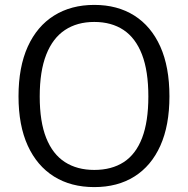

<svg xmlns="http://www.w3.org/2000/svg" viewBox="-20 -753 766 783"><path d="M364.5 10Q269.5 10 200.2 -33.2Q131 -76.5 93.2 -159Q55.5 -241.5 55.5 -360Q55.5 -479.5 93.2 -562.8Q131 -646 200.5 -689.5Q270 -733 364.5 -733Q459 -733 527.8 -689.5Q596.5 -646 633.8 -563Q671 -480 671 -360Q671 -241.5 634 -159Q597 -76.5 528.2 -33.2Q459.5 10 364.5 10ZM364.5 -60Q435.5 -60 484.8 -92Q534 -124 559.5 -190.5Q585 -257 585 -359.5Q585 -463.5 559 -530.8Q533 -598 483.8 -630.8Q434.5 -663.5 364.5 -663.5Q294.5 -663.5 244.8 -630.5Q195 -597.5 168.5 -530Q142 -462.5 142 -359.5Q142 -256.5 168.5 -190.2Q195 -124 244.8 -92Q294.5 -60 364.5 -60Z"/></svg>

Font: Public Sans Light
Style: Regular
Weight: 300
Designer: The Public Sans Project Authors: Dan O. Williams and USWDS (Libre Franklin designed by Pablo Impallari and Rodrigo Fuenz
Version: Version 1.007